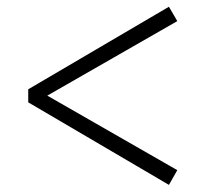

<svg xmlns="http://www.w3.org/2000/svg" viewBox="-20 -631 602 561"><path d="M473.6 -90.8 62.5 -332V-370.1L473.6 -611.3L498 -569.3L118.2 -351.6L498 -133.8Z"/></svg>

Font: Bpmf GenRyu Min R
Style: R
Weight: 400
Foundry: But Ko
Version: Version 1.320